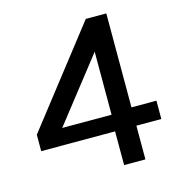

<svg xmlns="http://www.w3.org/2000/svg" viewBox="-100 -747 783 836"><g transform="rotate(-15 292.0 -329.0)"><path d="M361.5 -510 139 -226H361.5ZM361 -658H453.5V-234.5H566V-152H453.5V0H357.5V-152H24.5V-226Z"/></g></svg>

Font: Betinya Sans Medium
Style: Regular
Weight: 500
Designer: Jonathan Pinhorn
Version: Version 2.001;December 9, 2019;FontCreator 12.0.0.2547 64-bi